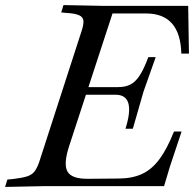

<svg xmlns="http://www.w3.org/2000/svg" viewBox="-49 -733 764 756"><path d="M-29 3 -20 -26 1 -28Q36 -32 56 -38Q76 -44 86.5 -57.5Q97 -71 105 -94L271 -607Q281 -636 279.5 -651Q278 -666 262.5 -673Q247 -680 213 -682L192 -684L201 -713L352 -710H692L695 -522H665Q661 -680 526 -680H394L223 -157Q200 -86 217 -57Q234 -28 299 -29L417 -30Q471 -30 510 -48Q549 -66 579 -106.5Q609 -147 636 -215H666L620 -77L597 0H121ZM445 -226Q466 -292 456.5 -326Q447 -360 406 -360H254L263 -390H416Q445 -390 465 -400.5Q485 -411 501.5 -436.5Q518 -462 535 -508H564L516 -372L474 -226Z"/></svg>

Font: Baskervville Medium
Style: Italic
Weight: 500
Italic angle: -18°
Version: Version 1.100